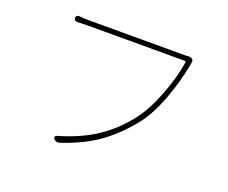

<svg xmlns="http://www.w3.org/2000/svg" viewBox="-111 -855 1221 1027"><g transform="rotate(20 500.0 -342.0)"><path d="M796.9 -676.8Q811.5 -677.7 821.3 -671.9Q829.1 -666 829.1 -657.2Q829.1 -654.3 828.1 -651.4Q827.1 -645.5 825.2 -632.8Q807.6 -537.1 768.1 -431.2Q728.5 -325.2 676.8 -259.8Q605.5 -169.9 521 -108.9Q436.5 -47.9 311.5 -6.8Q305.7 -4.9 300.8 -4.9Q288.1 -4.9 278.3 -15.6Q273.4 -21.5 275.4 -27.8Q277.3 -34.2 284.2 -36.1Q412.1 -73.2 499.5 -132.3Q586.9 -191.4 653.3 -278.3Q705.1 -346.7 744.6 -451.7Q784.2 -556.6 796.9 -642.6Q796.9 -647.5 793 -647.5H240.2Q210.9 -647.5 177.7 -645.5Q170.9 -645.5 165.5 -650.4Q160.2 -655.3 160.2 -662.6Q160.2 -669.9 165 -674.8Q169.9 -678.7 175.8 -678.7Q176.8 -678.7 177.7 -678.7Q208 -675.8 241.2 -675.8H781.2Q792 -675.8 796.9 -676.8Z"/></g></svg>

Font: Gen Jyuu Gothic ExtraLight
Style: Regular
Weight: 100
Designer: [Source Han Sans]
Ryoko NISHIZUKA  (kana & ideographs); Paul D. Hunt (Latin, Greek & Cyrillic); Wenlong ZHANG  (bopomofo
Version: Version 1.002.20150607